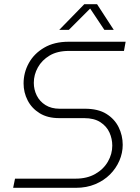

<svg xmlns="http://www.w3.org/2000/svg" viewBox="-20 -900 669 920"><path d="M43 0 52 -44H343Q397 -44 436.5 -66.5Q476 -89 497 -125.5Q518 -162 518 -202Q518 -235 504.5 -265Q491 -295 461 -314.5Q431 -334 383 -334H263Q208 -334 170 -357.5Q132 -381 112.5 -419Q93 -457 93 -500Q93 -552 118 -597.5Q143 -643 191.5 -671.5Q240 -700 309 -700H582L574 -656H310Q255 -656 218 -634Q181 -612 161.5 -577Q142 -542 142 -503Q142 -471 156 -442.5Q170 -414 198 -396.5Q226 -379 266 -379H387Q450 -379 489.5 -354.5Q529 -330 548.5 -290.5Q568 -251 568 -206Q568 -167 552 -130Q536 -93 507 -64Q478 -35 436.5 -17.5Q395 0 343 0ZM264 -757 384 -880H445L525 -757H480L412 -859L310 -757Z"/></svg>

Font: MuseoModerno Thin ExtraLight
Style: Italic
Weight: 250
Italic angle: -9°
Version: Version 1.003